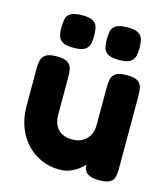

<svg xmlns="http://www.w3.org/2000/svg" viewBox="-107 -790 774 883"><g transform="rotate(15 280.0 -348.5)"><path d="M256 8Q210 8 169.5 -10Q129 -28 99 -60.5Q69 -93 52.5 -137.5Q36 -182 36 -235V-416Q36 -436 40 -453Q44 -470 59.5 -481Q75 -492 112 -492Q149 -492 164.5 -481Q180 -470 183.5 -452.5Q187 -435 187 -415V-235Q187 -206 197.5 -184.5Q208 -163 228.5 -152Q249 -141 277 -141Q306 -141 326.5 -152.5Q347 -164 358.5 -185Q370 -206 370 -235V-417Q370 -437 374 -454Q378 -471 393.5 -481.5Q409 -492 446 -492Q483 -492 498.5 -481Q514 -470 517.5 -452.5Q521 -435 521 -416V-64Q521 -45 517.5 -28.5Q514 -12 498 -2Q482 8 446 8Q419 8 404 2Q389 -4 382 -13Q375 -22 373.5 -32Q372 -42 372 -50L385 -61Q382 -57 372 -46Q362 -35 345.5 -22.5Q329 -10 307 -1Q285 8 256 8ZM391 -550Q352 -550 336 -561.5Q320 -573 316.5 -591Q313 -609 313 -629Q313 -648 316.5 -665.5Q320 -683 336.5 -694Q353 -705 391 -705Q430 -705 446 -694Q462 -683 465.5 -664.5Q469 -646 469 -627Q469 -609 465.5 -591Q462 -573 446 -561.5Q430 -550 391 -550ZM175 -550Q136 -550 120 -561.5Q104 -573 100.5 -591Q97 -609 97 -629Q98 -648 101 -665.5Q104 -683 120.5 -694Q137 -705 176 -705Q214 -705 230 -694Q246 -683 249.5 -664.5Q253 -646 253 -627Q253 -609 249.5 -591Q246 -573 230 -561.5Q214 -550 175 -550Z"/></g></svg>

Font: Fredoka Light SemiBold
Style: Regular
Weight: 600
Version: Version 2.001